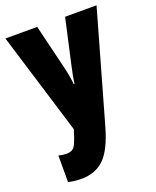

<svg xmlns="http://www.w3.org/2000/svg" viewBox="-146 -639 784 964"><g transform="rotate(-20 245.5 -156.5)"><path d="M2 -553H172L230 -313Q236 -288 240.5 -262.5Q245 -237 246 -220H250Q252 -237 256 -258.5Q260 -280 267 -311L321 -553H489L322 35Q290 148 243 194Q196 240 121 240Q102 240 84.5 238Q67 236 51 232V90Q71 96 91 96Q111 96 123 89.5Q135 83 144.5 62.5Q154 42 166 2L169 -8Z"/></g></svg>

Font: Noto Sans Tamil ExtraCondensed Black
Style: Regular
Weight: 900
Width: 2
Designer: Jelle Bosma - Monotype Design Team
Foundry: Monotype Imaging Inc.
Version: Version 2.004; ttfautohint (v1.8.4.7-5d5b)